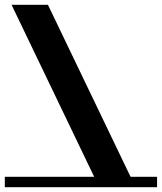

<svg xmlns="http://www.w3.org/2000/svg" viewBox="-20 -777 672 797"><path d="M632 -43V0H0V-43H371L28 -757H179L522 -43Z"/></svg>

Font: Montserrat Subrayada
Style: Bold
Weight: 700
Version: Version 2.001